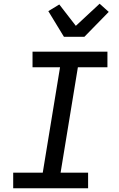

<svg xmlns="http://www.w3.org/2000/svg" viewBox="-20 -1013 640 1033"><path d="M454 0H51V-84H210L303 -651H155V-735H558V-651H399L306 -84H454ZM324 -815 240 -953 299 -989 388 -874 516 -993 565 -949 434 -815Z"/></svg>

Font: Iosevka Medium Extended
Style: Italic
Weight: 500
Width: 7
Italic angle: -9°
Monospace: yes
Designer: Belleve Invis
Foundry: Belleve Invis
Version: Version 32.5.0; ttfautohint (v1.8.4)